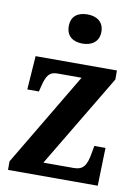

<svg xmlns="http://www.w3.org/2000/svg" viewBox="-86 -823 633 881"><g transform="rotate(10 230.5 -383.0)"><path d="M250 -630C291 -630 326 -651 326 -698C326 -746 291 -766 250 -766C206 -766 174 -746 174 -698C174 -651 206 -630 250 -630ZM14 0H432L437 -177H385L379 -144C369 -83 353 -61 309 -61H168L427 -494V-536H48L37 -379H91L97 -403C110 -457 124 -475 161 -475H273L14 -40Z"/></g></svg>

Font: Noto Serif Thai Condensed
Style: Bold
Weight: 700
Width: 3
Designer: Monotype Design Team
Foundry: Monotype Imaging Inc.
Version: Version 2.002